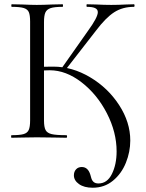

<svg xmlns="http://www.w3.org/2000/svg" viewBox="-20 -645 683 899"><path d="M326 176Q326 159 336 148Q346 137 363 137Q392 137 403 173Q404 177 407.5 189Q411 201 419 207.5Q427 214 441 214Q482 214 504 169.5Q526 125 526 64Q526 -26 480.5 -114.5Q435 -203 362 -259.5Q289 -316 213 -316Q189 -316 163 -313L160 -331Q185 -333 230 -333Q318 -333 401.5 -283.5Q485 -234 537.5 -153.5Q590 -73 590 13Q590 66 569.5 117Q549 168 509 201Q469 234 414 234Q374 234 350 217Q326 200 326 176ZM34 -12Q72 -12 90 -17Q108 -22 114.5 -36.5Q121 -51 121 -81V-544Q121 -574 115 -588Q109 -602 91 -607.5Q73 -613 35 -613Q33 -613 33 -619Q33 -625 35 -625L84 -624Q126 -622 152 -622Q181 -622 225 -624L273 -625Q275 -625 275 -619Q275 -613 273 -613Q235 -613 217 -607Q199 -601 192.5 -586.5Q186 -572 186 -542V-81Q186 -50 193.5 -36Q201 -22 222 -17Q243 -12 291 -12Q294 -12 294 -6Q294 0 291 0Q255 0 234 -1L152 -2L84 -1Q66 0 34 0Q32 0 32 -6Q32 -12 34 -12ZM269 -326 393 -502Q438 -564 438 -588Q438 -601 425.5 -607Q413 -613 387 -613Q385 -613 385 -619Q385 -625 387 -625L430 -624Q468 -622 501 -622Q535 -622 571 -624L607 -625Q610 -625 610 -619Q610 -613 607 -613Q554 -613 514.5 -587.5Q475 -562 429 -501L286 -317Z"/></svg>

Font: Cormorant Unicase
Style: Regular
Weight: 400
Designer: Christian Thalmann (Catharsis Fonts)
Foundry: Catharsis Fonts
Version: Version 4.000